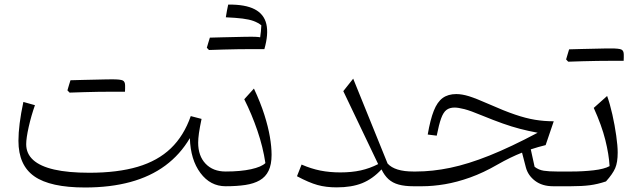

<svg xmlns="http://www.w3.org/2000/svg" viewBox="-20 -809 2775 834"><path d="M804.7 -209Q807.6 -115.2 850.6 -57.6Q893.6 0 960 0H960.4V-64H960Q905.3 -64 873 -97.9Q840.8 -131.8 840.8 -189Q840.8 -206.5 844.2 -231Q847.7 -255.4 855.5 -292.5L808.6 -304.7Q778.8 -219.2 722.2 -164.8Q665.5 -110.4 578.1 -84.5Q490.7 -58.6 367.7 -58.6Q276.4 -58.6 215.6 -72.5Q154.8 -86.4 124.3 -114Q93.8 -141.6 93.8 -182.6Q93.8 -209 104.7 -257.8Q115.7 -306.6 131.8 -352.1L81.5 -366.2Q60.1 -265.6 60.1 -197.3Q60.1 -91.3 129.2 -43Q198.2 5.4 349.6 5.4Q459 5.4 546.1 -18.3Q633.3 -42 698 -89.8Q762.7 -137.7 804.7 -209ZM473.6 -410.6Q489.3 -410.6 499 -410.6Q508.8 -410.6 514.4 -410.6Q520 -410.6 522.9 -410.6Q523.4 -417 523.4 -424.8Q523.4 -432.6 523.4 -437.5Q523.4 -454.6 513.2 -459.5Q502.9 -464.4 468.3 -464.4Q435.5 -457 402.8 -449Q370.1 -440.9 337.6 -432.9Q305.2 -424.8 272.9 -416.5Q275.4 -414.1 277.6 -411.6Q279.8 -409.2 282.2 -406.7Q312.5 -407.7 344.5 -408.7Q376.5 -409.7 408.9 -410.2Q441.4 -410.6 473.6 -410.6ZM282.2 -406.7Q313.5 -416 344.5 -425.3Q375.5 -434.6 406.5 -444.6Q437.5 -454.6 468.3 -464.4Q459.5 -464.4 440.4 -464.1Q421.4 -463.9 396 -463.1Q370.6 -462.4 342 -461.9Q313.5 -461.4 286.1 -460.4Q282.7 -449.7 279.5 -439Q276.4 -428.2 272.9 -416.5Q275.4 -414.1 277.6 -411.6Q279.8 -409.2 282.2 -406.7Z M1109.9 -645.5Q1114.7 -631.8 1119.1 -620.1Q1123.5 -608.4 1128.4 -595.7Q1147 -661.1 1137 -704.3Q1127 -747.6 1086.2 -768.8Q1045.4 -790 971.2 -789.1Q968.3 -775.9 965.8 -762.7Q963.4 -749.5 960.9 -733.9Q1005.4 -731.9 1033.9 -728.3Q1062.5 -724.6 1081.3 -717.8Q1100.1 -710.9 1115.2 -699.2Q1114.7 -685.5 1113.3 -672.4Q1111.8 -659.2 1109.9 -645.5ZM887.7 -591.8Q918.9 -601.1 950 -610.4Q981 -619.6 1012 -629.6Q1043 -639.6 1073.7 -649.4Q1064.9 -649.4 1045.9 -649.2Q1026.9 -648.9 1001.5 -648.2Q976.1 -647.5 947.5 -647Q918.9 -646.5 891.6 -645.5Q888.2 -634.8 885 -624Q881.8 -613.3 878.4 -601.6Q880.9 -599.1 883.1 -596.7Q885.3 -594.2 887.7 -591.8ZM1079.1 -595.7Q1094.7 -595.7 1104.5 -595.7Q1114.3 -595.7 1119.9 -595.7Q1125.5 -595.7 1128.4 -595.7Q1128.9 -600.1 1128.9 -605Q1128.9 -609.9 1128.9 -614.7Q1128.9 -619.6 1128.9 -622.6Q1128.9 -639.6 1118.7 -644.5Q1108.4 -649.4 1073.7 -649.4Q1041 -642.1 1008.3 -634Q975.6 -626 943.1 -617.9Q910.6 -609.9 878.4 -601.6Q880.9 -599.1 883.1 -596.7Q885.3 -594.2 887.7 -591.8Q918 -592.8 950 -593.8Q981.9 -594.7 1014.4 -595.2Q1046.9 -595.7 1079.1 -595.7ZM1083 -424.3 1041 -377.9Q1073.7 -313 1098.1 -241.5Q1122.6 -169.9 1132.8 -100.6Q1115.7 -84 1070.6 -74Q1025.4 -64 960.4 -64Q953.1 -64 949.5 -56.4Q945.8 -48.8 945.8 -33.2V-30.8Q945.8 -15.1 949.5 -7.6Q953.1 0 960.4 0Q1008.8 0 1045.9 -5.6Q1083 -11.2 1108.4 -25.9Q1133.8 -40.5 1146.7 -67.4Q1159.7 -94.2 1159.7 -136.7Q1159.7 -171.4 1152.3 -214.6Q1145 -257.8 1128.4 -310.3Q1111.8 -362.8 1083 -424.3Z M1622.6 -96.2Q1586.4 -77.6 1546.9 -68.8Q1507.3 -60.1 1458.5 -60.1Q1412.1 -60.1 1371.6 -68.1Q1331.1 -76.2 1290 -94.2L1270 -43.5Q1322.3 -15.6 1359.1 -5.4Q1396 4.9 1442.4 4.9Q1507.8 4.9 1553.2 -13.4Q1598.6 -31.7 1637.2 -73.2Q1649.4 -47.4 1667.2 -31Q1685.1 -14.6 1711.7 -7.3Q1738.3 0 1775.4 0H1775.9V-64H1775.4Q1694.8 -64 1663.6 -98.6L1514.2 -467.3L1471.2 -413.1Z M1961.9 -400.4Q1926.3 -400.4 1902.8 -383.3Q1879.4 -366.2 1864.3 -327.9Q1849.1 -289.6 1837.9 -224.6L1877 -219.7Q1886.7 -268.6 1896.2 -294.9Q1905.8 -321.3 1919.4 -331.5Q1933.1 -341.8 1954.6 -341.8Q1970.2 -341.8 1997.1 -335Q2023.9 -328.1 2074.2 -307.1Q2125.5 -286.1 2164.1 -272.5Q2202.6 -258.8 2238.3 -249.5Q2273.9 -240.2 2315.4 -232.4Q2198.7 -170.4 2106 -133.3Q2013.2 -96.2 1935.8 -80.1Q1858.4 -64 1787.1 -64H1775.9Q1768.6 -64 1764.9 -56.4Q1761.2 -48.8 1761.2 -33.2V-30.8Q1761.2 -15.1 1764.9 -7.6Q1768.6 0 1775.9 0H1814Q1860.4 0 1912.6 -8.8Q1964.8 -17.6 2022.2 -38.1Q2079.6 -58.6 2141.1 -94.2Q2168.5 -109.9 2196 -123.3Q2223.6 -136.7 2247.6 -146L2264.2 -82Q2273.4 -46.9 2304.4 -23.4Q2335.4 0 2382.8 0H2447.8V-64H2400.4Q2364.3 -64 2342 -67.4Q2319.8 -70.8 2302.2 -84.5L2285.6 -160.2Q2317.9 -170.9 2350.1 -178.7L2385.3 -282.2Q2343.3 -282.2 2303.5 -288.8Q2263.7 -295.4 2216.6 -311.5Q2169.4 -327.6 2105.5 -356Q2048.3 -381.3 2017.6 -390.9Q1986.8 -400.4 1961.9 -400.4Z M2639.6 -544.9Q2655.3 -544.9 2665 -544.9Q2674.8 -544.9 2680.4 -544.9Q2686 -544.9 2689 -544.9Q2689.5 -551.3 2689.5 -559.1Q2689.5 -566.9 2689.5 -571.8Q2689.5 -588.9 2679.2 -593.8Q2668.9 -598.6 2634.3 -598.6Q2601.6 -591.3 2568.8 -583.3Q2536.1 -575.2 2503.7 -567.1Q2471.2 -559.1 2439 -550.8Q2441.4 -548.3 2443.6 -545.9Q2445.8 -543.5 2448.2 -541Q2478.5 -542 2510.5 -543Q2542.5 -543.9 2575 -544.4Q2607.4 -544.9 2639.6 -544.9ZM2448.2 -541Q2479.5 -550.3 2510.5 -559.6Q2541.5 -568.8 2572.5 -578.9Q2603.5 -588.9 2634.3 -598.6Q2625.5 -598.6 2606.4 -598.4Q2587.4 -598.1 2562 -597.4Q2536.6 -596.7 2508.1 -596.2Q2479.5 -595.7 2452.1 -594.7Q2448.7 -584 2445.6 -573.2Q2442.4 -562.5 2439 -550.8Q2441.4 -548.3 2443.6 -545.9Q2445.8 -543.5 2448.2 -541ZM2447.8 0H2459.5Q2508.3 0 2542.2 -4.4Q2576.2 -8.8 2612.3 -21Q2641.6 -53.7 2652.3 -78.6Q2663.1 -103.5 2663.1 -146.5Q2663.1 -175.3 2656.7 -220.2Q2650.4 -265.1 2639.9 -311.8Q2629.4 -358.4 2617.2 -392.1L2559.1 -340.3Q2593.8 -263.7 2609.4 -200.9Q2625 -138.2 2627.9 -87.4Q2605 -74.7 2558.8 -69.3Q2512.7 -64 2461.9 -64H2447.8Q2440.4 -64 2436.8 -56.4Q2433.1 -48.8 2433.1 -33.2V-30.8Q2433.1 -15.1 2436.8 -7.6Q2440.4 0 2447.8 0Z"/></svg>

Font: Pinar VF
Style: Regular
Weight: 300
Designer: Amin Abedi
Version: Version 2.000